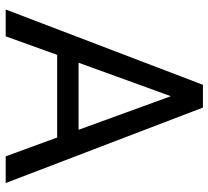

<svg xmlns="http://www.w3.org/2000/svg" viewBox="-50 -702 751 692"><g transform="rotate(90 326.0 -355.5)"><path d="M475.1 -185.5H177.2L110.4 0H13.7L285.2 -710.9H367.2L639.2 0H543ZM205.6 -262.7H447.3L326.2 -595.2Z"/></g></svg>

Font: Vazir FD
Style: Regular-FD
Weight: 400
Designer: Saber Rastikerdar
Foundry: Saber Rastikerdar
Version: Version 30.0.0